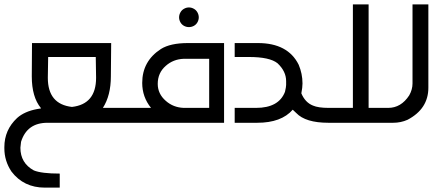

<svg xmlns="http://www.w3.org/2000/svg" viewBox="-20 -564 2037 882"><path d="M201.2 -302.2 199.7 -206.5Q199.7 -85.4 310.5 -72.8Q421.4 -85.4 421.4 -206.5L419.9 -302.2ZM198.2 0Q104 0 76.7 87.4Q73.7 109.9 73.7 114.7Q73.7 185.1 135.3 218.8Q170.4 233.4 254.4 233.4V297.9H186Q88.9 297.9 32.7 224.1Q0 175.3 0 117.2V111.8Q0 32.7 58.6 -22Q92.3 -52.2 150.4 -63L168 -65.9V-67.4Q126 -118.2 126 -213.4L127 -366.2H490.7L489.3 -213.4Q489.3 -125.5 452.6 -68.4H553.7V0Z M847.7 -529.8Q859.4 -529.8 870.1 -523.9Q880.9 -518.1 887 -507.1Q893.1 -496.1 893.1 -484.4Q893.1 -472.7 887.2 -461.9Q881.3 -451.2 870.6 -445.3Q859.9 -439.5 847.7 -439.5Q835.9 -439.5 825.2 -445.3Q814.5 -451.2 808.6 -461.9Q802.7 -472.7 802.7 -484.4Q802.7 -496.1 808.8 -507.1Q814.9 -518.1 825.7 -523.9Q836.4 -529.8 847.7 -529.8ZM529.3 -68.4H673.8Q633.3 -118.2 633.3 -183.1Q633.3 -283.2 719.2 -338.9Q762.7 -366.2 843.8 -366.2H1009.3V0H529.3ZM823.7 -68.4H940.9V-293.9H823.7Q775.9 -292 741.7 -261.7Q704.6 -229.5 704.6 -178.7Q704.6 -132.8 741.7 -100.6Q775.9 -70.3 823.7 -68.4Z M1164.6 -366.2Q1302.7 -366.2 1352.1 -266.6Q1369.6 -225.1 1369.6 -180.7Q1369.6 -162.6 1364.3 -135.3Q1381.8 -93.3 1417.5 -79.1Q1441.9 -68.4 1489.7 -68.4H1521.5V0H1488.8Q1383.3 0 1340.8 -44.9L1324.7 -60.1Q1272.5 0 1161.6 0H1058.1V-68.4H1156.2Q1260.7 -68.4 1289.1 -142.1Q1294.4 -164.6 1294.4 -173.8V-191.4Q1294.4 -236.3 1254.9 -273.4Q1219.2 -302.2 1123.5 -302.2H1058.1V-366.2Z M1601.1 -543.9H1673.3V-68.4H1772V0H1497.1V-68.4H1601.1Z M1875 -543.9H1947.8V-161.1Q1947.8 -64 1852.1 -13.7Q1821.3 0 1786.1 0H1747.6V-68.4H1763.2Q1822.3 -68.4 1859.9 -126Q1875 -152.8 1875 -180.7Z"/></svg>

Font: Gasq
Style: Regular
Weight: 400
Designer: Husham Jawad
Version: Version 1.00;December 29, 2020;FontCreator 13.0.0.2683 32-bi